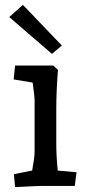

<svg xmlns="http://www.w3.org/2000/svg" viewBox="-20 -763 356 788"><path d="M37 -48 112 -63Q122 -117 122 -140V-350Q122 -368 114 -424L36 -437L42 -494H199L218 -476Q215 -444 213 -398.5Q211 -353 211 -320V-170Q211 -123 217 -63L294 -56L287 0H154Q135 0 42 5ZM18 -693 74 -743 234 -576 193 -542Z"/></svg>

Font: Andada Pro Medium
Style: Regular
Weight: 500
Designer: Carolina Giovagnoli
Foundry: Huerta Tipografica
Version: Version 3.005; ttfautohint (v1.8.4)